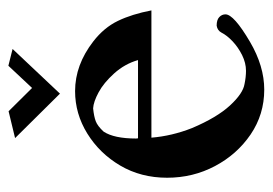

<svg xmlns="http://www.w3.org/2000/svg" viewBox="-114 -508 636 447"><g transform="rotate(-90 203.5 -285.0)"><path d="M217.8 12.7Q160.2 12.7 113.5 -19Q66.9 -50.8 39.8 -102.1Q12.7 -153.3 12.7 -213.4Q12.7 -274.4 41 -322.5Q69.3 -370.6 115.5 -399.2Q161.6 -427.7 214.4 -427.7Q275.4 -427.7 330.1 -385.3Q362.3 -360.4 377.9 -327.9Q393.6 -295.4 402.3 -250H106Q109.9 -202.1 128.4 -155.3Q152.8 -97.7 180.9 -67.1Q209 -36.6 231 -33.2Q247.1 -29.8 261.7 -29.8Q279.8 -29.8 298.1 -38.8Q316.4 -47.9 330.3 -61Q344.2 -74.2 350.6 -86.9Q355.5 -96.2 366.7 -98.1Q380.4 -98.1 386.7 -92Q393.1 -85.9 393.1 -77.6Q393.1 -58.1 329.1 -20.5Q272.5 12.7 217.8 12.7ZM286.6 -281.2Q277.8 -312 255.6 -336.7Q233.4 -361.3 211.4 -373Q189.5 -384.8 174.3 -385.7Q155.3 -383.8 144.3 -379.6Q133.3 -375.5 120.1 -361.3Q104 -336.9 104 -285.6L104.5 -281.2ZM208.5 -462.9 105 -567.4 167.5 -582.5 221.7 -527.8 273.4 -583 312.5 -573.2Z"/></g></svg>

Font: Quaaykop
Style: Medium
Weight: 500
Designer: Tup Wanders
Foundry: Free font, DO NOT SELL
Version: Version 1.00;July 31, 2023;FontCreator 11.5.0.2430 64-bit